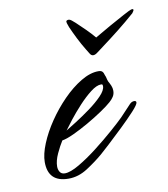

<svg xmlns="http://www.w3.org/2000/svg" viewBox="-60 -514 486 555"><g transform="rotate(-10 183.5 -236.0)"><path d="M180 -461Q184 -460 196 -449Q208 -438 222.5 -423.5Q237 -409 247 -397Q267 -409 292 -423Q317 -437 336.5 -447.5Q356 -458 360 -459Q367 -461 367 -457Q367 -455 365 -452.5Q363 -450 362 -448Q337 -426 311 -405.5Q285 -385 262 -368Q252 -361 244 -354.5Q236 -348 230 -348Q224 -348 220 -355L212 -368Q201 -386 191.5 -405Q182 -424 175 -440Q174 -444 172 -448.5Q170 -453 170 -457Q170 -460 173.5 -461Q177 -462 180 -461ZM98 -9Q38 -9 38 -68Q38 -91 50.5 -121.5Q63 -152 84 -183Q105 -214 131 -240.5Q157 -267 184.5 -283.5Q212 -300 236 -300Q244 -300 247.5 -296.5Q251 -293 253 -285Q255 -281 256 -276Q257 -271 259 -266Q263 -259 266 -252Q269 -245 269 -237Q269 -227 264 -219.5Q259 -212 252 -206Q242 -197 222 -183.5Q202 -170 178.5 -156.5Q155 -143 133.5 -133Q112 -123 99 -121Q90 -107 80.5 -86.5Q71 -66 71 -49Q71 -40 75.5 -33Q80 -26 90 -26Q106 -26 132.5 -41.5Q159 -57 188 -79.5Q217 -102 241.5 -123.5Q266 -145 278 -157L310 -191Q316 -197 323 -197Q329 -197 329 -192Q329 -186 312 -167.5Q295 -149 271.5 -126.5Q248 -104 228 -85.5Q208 -67 202 -62Q181 -44 154 -26.5Q127 -9 98 -9ZM116 -147Q126 -153 146.5 -166Q167 -179 189 -195Q211 -211 226.5 -227Q242 -243 242 -255Q242 -258 241 -260Q240 -261 237 -261Q224 -261 206 -247Q188 -233 170 -213.5Q152 -194 137.5 -175.5Q123 -157 116 -147Z"/></g></svg>

Font: Hurricane
Style: Regular
Weight: 400
Designer: Robert E. Leuschke
Foundry: Robert E. Leuschke
Version: Version 1.010; ttfautohint (v1.8.3)